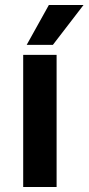

<svg xmlns="http://www.w3.org/2000/svg" viewBox="-20 -750 355 770"><path d="M73 -530H207V0H73ZM176 -730H315L192 -570H87Z"/></svg>

Font: 
Style: 㨦
Weight: 700
Designer: A.Korolkova, Vitaly Kuzmin
Foundry: ParaType Ltd
Version: Version 2.000